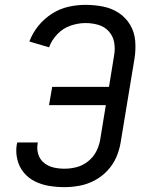

<svg xmlns="http://www.w3.org/2000/svg" viewBox="-20 -763 616 791"><path d="M246 8Q277 8 308.5 2Q340 -4 369.5 -19.5Q399 -35 422.5 -60Q446 -85 459 -115Q472 -145 477 -176L534 -521Q540 -558 537 -594.5Q534 -631 516 -661Q498 -691 469 -710Q440 -729 404.5 -736Q369 -743 332 -743Q297 -743 261.5 -735Q226 -727 194 -706.5Q162 -686 138 -656.5Q114 -627 101 -592L182 -568Q193 -598 216.5 -622.5Q240 -647 271 -657.5Q302 -668 332 -668Q360 -668 385.5 -660.5Q411 -653 428.5 -633.5Q446 -614 450.5 -587.5Q455 -561 450 -534L429 -405H195L182 -330H416L393 -189Q389 -164 377 -140Q365 -116 343 -98.5Q321 -81 296 -74.5Q271 -68 246 -68Q222 -68 200.5 -73Q179 -78 162 -91.5Q145 -105 138 -126.5Q131 -148 135 -171L136 -176H51Q50 -172 49 -167Q44 -136 51.5 -105.5Q59 -75 78 -52Q97 -29 124.5 -15.5Q152 -2 183 3Q214 8 246 8Z"/></svg>

Font: Iosevka Sparkle
Style: Italic
Weight: 400
Italic angle: -9°
Designer: Belleve Invis
Foundry: Belleve Invis
Version: Version 4.5.0; ttfautohint (v1.8.3)